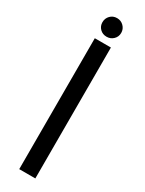

<svg xmlns="http://www.w3.org/2000/svg" viewBox="-231 -910 708 940"><g transform="rotate(30 123.0 -440.0)"><path d="M123 -775Q100 -775 85 -790Q70 -805 70 -827Q70 -849 85 -864.5Q100 -880 123 -880Q145 -880 160.5 -864.5Q176 -849 176 -827Q176 -805 160.5 -790Q145 -775 123 -775ZM77 -740H168V0H77Z"/></g></svg>

Font: Poppins
Style: Regular
Weight: 400
Designer: Ninad Kale (Devanagari), Jonny Pinhorn (Latin)
Foundry: Indian Type Foundry
Version: Version 3.002 2017